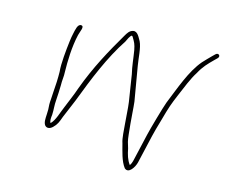

<svg xmlns="http://www.w3.org/2000/svg" viewBox="-81 -609 890 755"><g transform="rotate(15 363.5 -232.0)"><path d="M148.7 -427.5C146.6 -418.5 144.8 -407.7 143.2 -395C138.7 -357.6 132.7 -302.2 136.1 -269C136.6 -243.3 135.3 -212.5 132.9 -186L131.2 -157C129.4 -138.5 130.2 -129.7 131.3 -114L130.7 -94C129.8 -76 128.3 -60.7 136.5 -50C145.1 -40.7 157.2 -43.7 167.2 -53C182.2 -67.2 186.5 -79 194.3 -101C204.3 -124.9 215 -151 225.4 -175C264 -276.2 301.8 -370.2 355.1 -451C359.1 -459.3 366.2 -476.6 373.8 -480C375.7 -479.3 377.3 -477.7 378.7 -475C389 -457.4 392.9 -451.6 397.6 -427C403.6 -391.5 405 -365.8 412.9 -333C419.1 -298.4 423.6 -259.9 429.9 -225C433.4 -200.9 434.8 -164.4 437.4 -138C439.6 -114.4 440.9 -79.5 447.3 -62C455.8 -30.5 463.3 6.9 481.8 31C500.7 48.8 521.5 15.1 526.2 -5L552.5 -119C556.2 -135 562.6 -158.7 571.9 -190C586.7 -244.1 592.4 -260.1 609.1 -299.5C624.1 -334.7 640.3 -376.3 658.3 -404C674.3 -433.7 690 -449.4 711.7 -471L722 -481C733.8 -491.6 720.6 -504.7 710 -494L699.7 -484C687.7 -472.3 677.5 -461.2 666.9 -450C625.6 -401.8 600.4 -326.9 573.3 -261C564.4 -237 538.6 -145.7 532.5 -119L506.2 -5C504.6 1.7 501.8 8 497.8 14C484.6 -3.1 478.7 -24.7 474.1 -48C467.6 -69.1 465.1 -74.3 462.3 -101L457.9 -144.5C455.2 -170.9 453.6 -207.2 450.6 -232C442.3 -277.7 434.9 -326.9 426.8 -371.5C421.7 -399.4 420.5 -443.4 408.8 -467C401.9 -477.6 392.2 -504.1 373.2 -499C359.2 -495.7 352.6 -484.1 345.5 -472C301.2 -396.7 258.6 -319.3 224.2 -226C212.6 -191.7 202 -170 190.3 -140C178.2 -112 171.6 -83 154 -65C148.6 -72 150 -86.2 151.6 -98C152.8 -121.4 149.7 -135.1 151.9 -160L153.6 -189L154.6 -219C153.8 -238.8 157.6 -256 156.3 -274C155.4 -317.4 156.8 -376.2 168.7 -427.5C172.4 -443.4 185.8 -466.5 171 -468C156 -469.5 152.3 -443.2 148.7 -427.5Z"/></g></svg>

Font: HoneyBee
Style: UltLitIt
Weight: 100
Foundry: Cannot Into Space Fonts
Version: Version 0.89